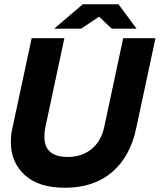

<svg xmlns="http://www.w3.org/2000/svg" viewBox="-20 -870 752 904"><path d="M286 14Q162 14 96.5 -46Q31 -106 31 -201Q31 -216 32.5 -232.5Q34 -249 38 -265L129 -690H283L194 -273Q191 -260 190 -248.5Q189 -237 189 -226Q189 -131 299 -131Q366 -131 411.5 -168.5Q457 -206 471 -273L560 -690H712L621 -265Q593 -132 507 -59Q421 14 286 14ZM235 -735 370 -850H499L477 -812L362 -735ZM506 -735 425 -812 409 -850H538L623 -735Z"/></svg>

Font: Radio Canada Big
Style: Bold Italic
Weight: 700
Italic angle: -12°
Designer: Étienne Aubert Bonn
Foundry: Coppers and Brasses
Version: Version 1.001